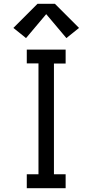

<svg xmlns="http://www.w3.org/2000/svg" viewBox="-20 -998 490 1018"><path d="M122 0V-74H184V-662H122V-735H328V-661H266V-74H328V0ZM332 -796 225 -923 118 -796 51 -850 179 -978H271L399 -850Z"/></svg>

Font: Zed Sans Extended
Style: Regular
Weight: 400
Width: 7
Designer: Belleve Invis
Foundry: Belleve Invis
Version: Version 1.0.0; ttfautohint (v1.8.4)